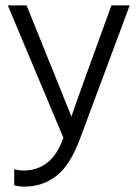

<svg xmlns="http://www.w3.org/2000/svg" viewBox="-20 -527 522 715"><path d="M71 168Q51 168 33 163V103Q51 108 67 108Q174 108 216 -14L9 -507H79L246 -93Q256 -126 395 -507H463L279 -13Q241 90 189 129Q137 168 71 168Z"/></svg>

Font: Hind Mysuru Light
Style: Regular
Weight: 300
Designer: Manushi Parikh, Hitesh Malaviya
Foundry: Indian Type Foundry
Version: Version 0.703;PS 1.0;hotconv 1.0.86;makeotf.lib2.5.63406